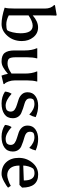

<svg xmlns="http://www.w3.org/2000/svg" viewBox="900 -1688 799 2640"><g transform="rotate(90 1300.0 -367.5)"><path d="M191 -88Q257 -54 315 -54Q373 -54 394 -66Q411 -86 424 -142Q437 -198 437 -250Q437 -417 333 -417Q275 -417 191 -360ZM191 -654V-417Q274 -491 356.5 -491Q439 -491 491.5 -426Q544 -361 544 -268Q544 -151 473 -70Q402 11 309.5 11Q217 11 86 -31V-37Q97 -67 97 -174V-587Q97 -666 50 -711V-723L188 -747L194 -737Q191 -708 191 -654Z M824 11Q740 11 706.5 -32.5Q673 -76 673 -167V-310Q673 -405 643 -473V-480H782V-473Q767 -420 767 -340V-183Q767 -123 782 -97Q797 -71 855 -71Q913 -71 991 -126V-310Q991 -407 962 -473V-480H1100V-473Q1085 -420 1085 -340V-171Q1085 -127 1100 -84.5Q1115 -42 1135 -28L1136 -16L1019 12Q1002 -34 995 -76Q946 -34 906 -11.5Q866 11 824 11Z M1351 -429Q1333 -411 1333 -379.5Q1333 -348 1353 -330.5Q1373 -313 1403.5 -305Q1434 -297 1469 -285Q1504 -273 1534.5 -259.5Q1565 -246 1585 -216Q1605 -186 1605 -143Q1605 -67 1549 -28Q1493 11 1401.5 11Q1310 11 1239 -36Q1242 -87 1269 -127Q1359 -45 1433 -45Q1465 -45 1490 -58Q1514 -79 1514 -114.5Q1514 -150 1486.5 -169.5Q1459 -189 1420 -200Q1381 -211 1342 -225Q1303 -239 1275.5 -269Q1248 -299 1248 -347Q1248 -417 1300.5 -454.5Q1353 -492 1433 -492Q1513 -492 1590 -458Q1581 -414 1555 -370Q1484 -441 1407 -441Q1374 -441 1351 -429Z M1809 -429Q1791 -411 1791 -379.5Q1791 -348 1811 -330.5Q1831 -313 1861.5 -305Q1892 -297 1927 -285Q1962 -273 1992.5 -259.5Q2023 -246 2043 -216Q2063 -186 2063 -143Q2063 -67 2007 -28Q1951 11 1859.5 11Q1768 11 1697 -36Q1700 -87 1727 -127Q1817 -45 1891 -45Q1923 -45 1948 -58Q1972 -79 1972 -114.5Q1972 -150 1944.5 -169.5Q1917 -189 1878 -200Q1839 -211 1800 -225Q1761 -239 1733.5 -269Q1706 -299 1706 -347Q1706 -417 1758.5 -454.5Q1811 -492 1891 -492Q1971 -492 2048 -458Q2039 -414 2013 -370Q1942 -441 1865 -441Q1832 -441 1809 -429Z M2373 11Q2268 11 2209 -54Q2150 -119 2150 -225.5Q2150 -332 2216 -412Q2282 -492 2380 -492Q2559 -492 2559 -271L2522 -235H2256Q2256 -151 2292 -109Q2328 -67 2389 -67Q2413 -67 2457 -81.5Q2501 -96 2535 -116L2560 -78Q2541 -59 2477.5 -24Q2414 11 2373 11ZM2362 -442Q2320 -442 2297 -423Q2278 -397 2267 -357Q2256 -317 2256 -287L2461 -295Q2461 -442 2362 -442Z"/></g></svg>

Font: Asul
Style: Regular
Weight: 400
Version: Version 1.001